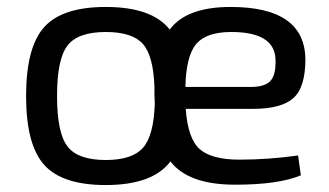

<svg xmlns="http://www.w3.org/2000/svg" viewBox="-20 -519 947 552"><path d="M706 -206H514Q520 -120 554.5 -90Q589 -60 669 -60Q751 -60 837 -72L845 -15Q781 12 656 12Q521 12 470 -55Q419 13 284 13Q159 13 107 -45Q55 -103 55 -243Q55 -383 107 -441Q159 -499 284 -499Q417 -499 468 -434Q516 -499 643 -499Q856 -499 858 -349Q858 -268 823.5 -237Q789 -206 706 -206ZM513 -269H701Q742 -269 758 -287Q774 -305 772 -350Q768 -427 645 -427Q573 -427 544 -392.5Q515 -358 513 -269ZM284 -59Q360 -59 391 -94Q422 -129 425 -221L424 -247V-269Q421 -359 390.5 -393Q360 -427 284 -427Q204 -427 174 -388Q144 -349 144 -243Q144 -137 174 -98Q204 -59 284 -59Z"/></svg>

Font: Exo 2.0
Style: Regular
Weight: 400
Designer: Natanael Gama
Version: Version 1.001;PS 001.001;hotconv 1.0.70;makeotf.lib2.5.58329